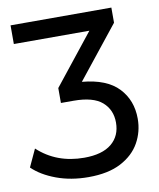

<svg xmlns="http://www.w3.org/2000/svg" viewBox="-102 -595 712 861"><g transform="rotate(-10 253.5 -164.5)"><path d="M232 201Q152 201 86 176.5Q20 152 -20 113L17 33Q102 112 228 112Q310 112 352.5 77Q395 42 395 -19Q395 -77 354.5 -112.5Q314 -148 224 -148H167V-216L349 -445H5V-530H464V-461L276 -225Q388 -215 441 -159Q494 -103 494 -19Q494 40 466 90Q438 140 380 170.5Q322 201 232 201Z"/></g></svg>

Font: Argentum Novus
Style: Regular
Weight: 400
Designer: Julieta Ulanovsky
Foundry: Julieta Ulanovsky
Version: Version 7.20;July 27, 2021;FontCreator 13.0.0.2683 64-bit